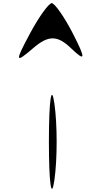

<svg xmlns="http://www.w3.org/2000/svg" viewBox="-20 -1308 644 1221"><path d="M291 -406C291 -141 307 -31 326 -163C345 -295 345 -517 326 -649C307 -781 291 -671 291 -406ZM168 -1090C74 -914 76 -903 190 -1001C287 -1085 345 -1085 432 -1001C524 -913 527 -931 446 -1090C392 -1196 328 -1288 309 -1288C290 -1288 224 -1196 168 -1090Z"/></svg>

Font: Venom Sans
Style: Regular
Weight: 400
Version: Version 1.001